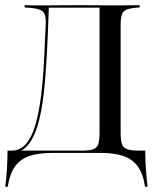

<svg xmlns="http://www.w3.org/2000/svg" viewBox="-21 -591 621 742"><path d="M-0.8 130.6Q4 94.4 6 59.7Q8.1 25 8.1 -8.9H295.2Q322.6 -8.9 337.9 -13.7Q353.2 -18.5 358.5 -33.5Q363.7 -48.4 363.7 -78.2V-563.7L366.9 -561.3H163.7L167.7 -562.9Q164.5 -466.1 160.1 -380.6Q155.6 -295.2 147.6 -225.4Q139.5 -155.6 124.2 -105.2Q108.9 -54.8 84.3 -27.4Q59.7 0 22.6 0L23.4 -8.9Q57.3 -8.9 80.2 -35.9Q103.2 -62.9 116.5 -110.5Q129.8 -158.1 137.5 -219.8Q145.2 -281.5 148.8 -351.6Q152.4 -421.8 155.6 -492.7Q157.3 -521 152 -535.1Q146.8 -549.2 129 -554.8Q111.3 -560.5 74.2 -562.1V-571Q91.1 -570.2 116.1 -570.2Q141.1 -570.2 162.9 -570.2Q193.5 -570.2 222.6 -570.6Q251.6 -571 284.7 -571Q318.5 -571 346 -570.6Q373.4 -570.2 412.1 -570.2Q431.5 -570.2 451.6 -570.2Q471.8 -570.2 489.1 -570.6Q506.5 -571 518.5 -571V-562.1Q486.3 -560.5 470.6 -554.8Q454.8 -549.2 450 -535.1Q445.2 -521 445.2 -492.7V-78.2Q445.2 -50 450 -35.1Q454.8 -20.2 469.8 -14.5Q484.7 -8.9 514.5 -8.9H540.3Q540.3 25.8 542.7 60.5Q545.2 95.2 549.2 130.6H539.5Q532.3 80.6 511.3 52Q490.3 23.4 455.2 11.7Q420.2 0 369.4 0H179Q128.2 0 93.1 11.7Q58.1 23.4 37.5 51.6Q16.9 79.8 8.9 130.6Z"/></svg>

Font: Playfair 144pt
Style: Regular
Weight: 400
Designer: Claus Eggers Sørensen
Foundry: Claus Eggers Sørensen
Version: Version 2.001;gftools[0.9.30]